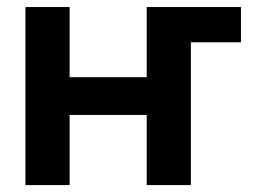

<svg xmlns="http://www.w3.org/2000/svg" viewBox="-20 -536 744 556"><path d="M181.6 -515.6V-312.5H404.8V-515.6H677.7V-413.6H532.7V0H404.8V-203.1H181.6V0H53.7V-515.6Z"/></svg>

Font: Inter Display Semi Bold
Style: Regular
Weight: 600
Designer: Rasmus Andersson
Foundry: rsms
Version: Version 4.000;git-37864ae